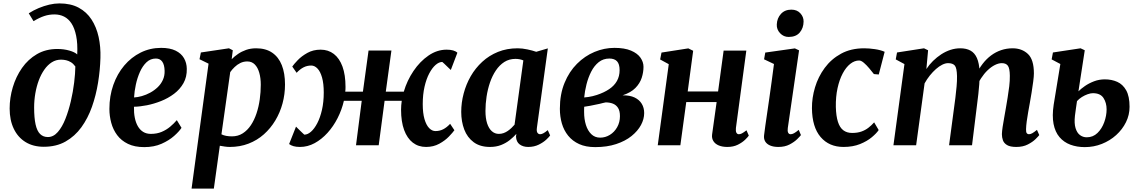

<svg xmlns="http://www.w3.org/2000/svg" viewBox="-20 -851 6677 1125"><path d="M236.5 9Q174.5 9 129.8 -18.5Q85 -46 60.8 -96.5Q36.5 -147 36.5 -215Q36.5 -278 55 -340Q73.5 -402 109 -452.8Q144.5 -503.5 196.5 -533.8Q248.5 -564 316 -564Q353.5 -564 386 -554.8Q418.5 -545.5 432.5 -532Q435.5 -596.5 426.2 -641.2Q417 -686 399 -713.5Q381 -741 355.5 -753.8Q330 -766.5 299.5 -766.5Q268 -766.5 239.8 -757.2Q211.5 -748 176.5 -727L148.5 -773Q176.5 -791 207.2 -803.8Q238 -816.5 268.8 -823.8Q299.5 -831 328.5 -831Q394.5 -831 441 -806Q487.5 -781 516.2 -736.8Q545 -692.5 557.8 -634.8Q570.5 -577 568.5 -512Q566.5 -440 554.5 -366.2Q542.5 -292.5 518.8 -225.2Q495 -158 456.8 -105.2Q418.5 -52.5 364.2 -21.8Q310 9 236.5 9ZM260.5 -48Q293 -48 318.8 -77.5Q344.5 -107 363.2 -154.5Q382 -202 395 -257.8Q408 -313.5 414.5 -367.2Q421 -421 421.5 -461.5Q409.5 -478 395.5 -486.5Q381.5 -495 367 -498.2Q352.5 -501.5 337.5 -501.5Q308 -501.5 283.5 -486Q259 -470.5 239.8 -443Q220.5 -415.5 207.2 -380Q194 -344.5 187 -303.8Q180 -263 180 -221Q180 -160 188.5 -121.8Q197 -83.5 215 -65.8Q233 -48 260.5 -48Z M1043.5 -102Q1030 -81 1000.2 -54.5Q970.5 -28 926.5 -8.5Q882.5 11 825 11Q769 11 729.8 -8Q690.5 -27 666.5 -59.2Q642.5 -91.5 631.8 -131.5Q621 -171.5 621 -212.5Q621 -288.5 644 -353.5Q667 -418.5 708 -467Q749 -515.5 804.2 -543Q859.5 -570.5 924 -570.5Q976 -570.5 1009 -554.2Q1042 -538 1058 -510.2Q1074 -482.5 1074.5 -448Q1075.5 -400 1055 -363.8Q1034.5 -327.5 1000 -301.5Q965.5 -275.5 924 -259Q882.5 -242.5 840.8 -234.2Q799 -226 765 -225.5Q764 -190.5 769.8 -161.5Q775.5 -132.5 787.8 -111.2Q800 -90 819 -78.2Q838 -66.5 864 -66.5Q899 -66.5 927 -78.2Q955 -90 977 -108.5Q999 -127 1016 -147ZM893.5 -508Q861.5 -508 838.5 -486.2Q815.5 -464.5 800 -429.8Q784.5 -395 776 -355.5Q767.5 -316 765.5 -280Q786.5 -281 811.2 -288Q836 -295 860 -308Q884 -321 903.5 -339.5Q923 -358 934.2 -382.5Q945.5 -407 944.5 -436.5Q943.5 -472 930.5 -490Q917.5 -508 893.5 -508Z M1102.5 254 1202 -478 1149 -504 1157 -543.5 1321.5 -568 1344 -556.5 1337.5 -504Q1353.5 -520.5 1374.8 -535Q1396 -549.5 1422.5 -558.8Q1449 -568 1481 -568Q1537.5 -568 1575 -542.2Q1612.5 -516.5 1631.2 -469.2Q1650 -422 1650 -356Q1650 -299 1635.5 -245.2Q1621 -191.5 1593.2 -145.2Q1565.5 -99 1526.2 -64Q1487 -29 1436.5 -9.5Q1386 10 1326.5 10Q1312.5 10 1297.5 7.8Q1282.5 5.5 1268 3L1233 254ZM1277.5 -64Q1290.5 -57.5 1305.8 -54.8Q1321 -52 1339 -52Q1375 -52 1402.5 -69.8Q1430 -87.5 1450 -117.5Q1470 -147.5 1483 -186.5Q1496 -225.5 1502 -268.8Q1508 -312 1508 -354.5Q1508 -393.5 1499.2 -424.5Q1490.5 -455.5 1473 -473.2Q1455.5 -491 1429 -491Q1407 -491 1388.2 -481.8Q1369.5 -472.5 1354.8 -458.2Q1340 -444 1329 -428.5Z M1738 10Q1715 10 1699.8 5.5Q1684.5 1 1674 -7L1714.5 -109Q1719 -104.5 1725.2 -98.2Q1731.5 -92 1738.5 -85.2Q1745.5 -78.5 1752 -72.2Q1758.5 -66 1763 -62Q1782.5 -62 1802.2 -79.2Q1822 -96.5 1839 -129Q1856 -161.5 1866.5 -207.2Q1877 -253 1877 -309Q1877 -361.5 1867 -396.8Q1857 -432 1840.2 -449.5Q1823.5 -467 1803.5 -467Q1779.5 -467 1758.8 -456.5Q1738 -446 1718 -424.5L1692.5 -461Q1702 -475 1724.5 -498.5Q1747 -522 1781 -541Q1815 -560 1858.5 -560Q1903.5 -560 1936.2 -534.8Q1969 -509.5 1986.8 -460.8Q2004.5 -412 2004.5 -341.5Q2004.5 -334.5 2004.2 -327.5Q2004 -320.5 2003 -314H2106.5L2139.5 -555H2273.5L2240.5 -314H2346Q2365 -379 2402.8 -435Q2440.5 -491 2490.8 -525.5Q2541 -560 2597 -560Q2619.5 -560 2635 -555.5Q2650.5 -551 2660 -542L2621.5 -441Q2616.5 -445.5 2610 -451.8Q2603.5 -458 2596.5 -464.8Q2589.5 -471.5 2583 -477.8Q2576.5 -484 2571.5 -488Q2552.5 -488 2532.5 -470.8Q2512.5 -453.5 2495.2 -421Q2478 -388.5 2467.5 -342.8Q2457 -297 2457 -241Q2457 -188.5 2467.2 -153.2Q2477.5 -118 2494.5 -100.5Q2511.5 -83 2531.5 -83Q2556 -83 2576.8 -93.5Q2597.5 -104 2617.5 -125.5L2642.5 -88Q2633 -74.5 2610.5 -51Q2588 -27.5 2554 -8.8Q2520 10 2476.5 10Q2431.5 10 2398.8 -15.2Q2366 -40.5 2348 -89.2Q2330 -138 2330 -208.5Q2330 -221 2331 -234Q2332 -247 2334 -260.5H2233.5L2199 0H2066L2099.5 -260.5H1995Q1983 -208 1958.2 -159.2Q1933.5 -110.5 1899 -72.5Q1864.5 -34.5 1823.5 -12.2Q1782.5 10 1738 10Z M3126 -103Q3123 -82 3129 -73.2Q3135 -64.5 3145 -64.5Q3153 -64.5 3163.2 -69.8Q3173.5 -75 3189.5 -88.5L3203.5 -57.5Q3198.5 -49.5 3181.2 -33.2Q3164 -17 3136.8 -3.5Q3109.5 10 3075 10Q3045 10 3025 -4.8Q3005 -19.5 3003.5 -50.5L3005.5 -66.5Q2989 -48 2966.8 -30.2Q2944.5 -12.5 2915.8 -1.2Q2887 10 2851 10Q2793 10 2755.5 -17.8Q2718 -45.5 2700.2 -92.2Q2682.5 -139 2682.5 -195.5Q2682.5 -249.5 2696.8 -303.2Q2711 -357 2738.2 -404.5Q2765.5 -452 2805.8 -489Q2846 -526 2898 -547Q2950 -568 3013 -568Q3039.5 -568 3070.2 -561.5Q3101 -555 3122 -547.5L3190 -567.5ZM3046.5 -497Q3036 -501.5 3024.2 -503.8Q3012.5 -506 3000.5 -506Q2963.5 -506 2935 -487.8Q2906.5 -469.5 2885.5 -438.2Q2864.5 -407 2851 -367.5Q2837.5 -328 2831 -285Q2824.5 -242 2824.5 -201Q2824.5 -158.5 2834.2 -128.2Q2844 -98 2861.8 -82.2Q2879.5 -66.5 2903 -66.5Q2917.5 -66.5 2930.8 -71.2Q2944 -76 2955.5 -84Q2967 -92 2977 -101.5Q2987 -111 2995 -120.5Z M3467.5 11Q3412.5 11 3373.5 -6.8Q3334.5 -24.5 3309.2 -55.8Q3284 -87 3272.2 -127.5Q3260.5 -168 3260.5 -213.5Q3260.5 -299 3287.8 -365.2Q3315 -431.5 3360.8 -477.2Q3406.5 -523 3463.5 -546.8Q3520.5 -570.5 3580 -570.5Q3639.5 -570.5 3677.2 -554.5Q3715 -538.5 3732.8 -513Q3750.5 -487.5 3750.5 -459.5Q3750.5 -427.5 3740 -395Q3729.5 -362.5 3703 -335.5Q3676.5 -308.5 3628 -292.5Q3670.5 -293 3698.2 -279.8Q3726 -266.5 3740.2 -243Q3754.5 -219.5 3754.5 -188.5Q3754.5 -153.5 3735.8 -118.5Q3717 -83.5 3680.5 -54Q3644 -24.5 3590.2 -6.8Q3536.5 11 3467.5 11ZM3496.5 -44.5Q3527 -44.5 3553.5 -60.8Q3580 -77 3596.2 -105.8Q3612.5 -134.5 3612.5 -170.5Q3612.5 -201 3601.5 -218.5Q3590.5 -236 3571.8 -243.5Q3553 -251 3529 -251Q3522 -250 3512.8 -247.5Q3503.5 -245 3493 -242.5Q3482.5 -240 3471 -238Q3455 -234.5 3438.2 -231.2Q3421.5 -228 3403 -225.5Q3402.5 -217.5 3402.5 -209.5Q3402.5 -201.5 3402.5 -194Q3402.5 -153 3413 -119.2Q3423.5 -85.5 3444.5 -65Q3465.5 -44.5 3496.5 -44.5ZM3403 -280Q3416 -281 3428 -282.8Q3440 -284.5 3452 -287.5Q3464 -290.5 3477 -294.5Q3519.5 -308.5 3549.5 -328.8Q3579.5 -349 3595 -376.8Q3610.5 -404.5 3610.5 -440Q3610.5 -475.5 3595.5 -491.8Q3580.5 -508 3550.5 -508Q3514.5 -508 3488 -486.8Q3461.5 -465.5 3444 -431Q3426.5 -396.5 3416.5 -356.8Q3406.5 -317 3403 -280Z M4292 -101Q4290 -82 4295 -73.2Q4300 -64.5 4309 -64.5Q4317.5 -64.5 4326.8 -69.2Q4336 -74 4354 -87.5L4367.5 -56.5Q4363 -49 4346.5 -32.8Q4330 -16.5 4303.5 -3.2Q4277 10 4242 10Q4212.5 10 4191.5 1.2Q4170.5 -7.5 4160 -24.2Q4149.5 -41 4152.5 -63.5L4179 -253H4001L3966.5 0H3834L3898.5 -475L3848 -502.5L3856 -543L4013 -567.5L4041.5 -553.5L4009.5 -315H4187.5L4220 -554.5H4353Z M4541 10Q4512 10 4492.2 1.5Q4472.5 -7 4463.5 -22.2Q4454.5 -37.5 4457 -58.5Q4459.5 -81 4464.2 -113.5Q4469 -146 4474.8 -186.5Q4480.5 -227 4487.5 -274Q4494.5 -321 4501.2 -372Q4508 -423 4515 -476L4457 -503.5L4464 -543L4637.5 -567.5L4662 -556L4596 -101Q4593.5 -83 4598 -73.8Q4602.5 -64.5 4612.5 -64.5Q4621.5 -64.5 4632.2 -70.2Q4643 -76 4660 -90L4673 -59.5Q4667.5 -52 4650.8 -35.5Q4634 -19 4606.5 -4.5Q4579 10 4541 10ZM4601 -634.5Q4571.5 -634.5 4550.8 -656.5Q4530 -678.5 4531.5 -708Q4533 -744.5 4555.8 -769.5Q4578.5 -794.5 4617 -794.5Q4650 -794.5 4669.5 -773.2Q4689 -752 4688.5 -724.5Q4688 -686.5 4666 -660.5Q4644 -634.5 4601 -634.5Z M4922.5 10Q4838 10 4788.2 -48.2Q4738.5 -106.5 4737.5 -217Q4737 -277.5 4755.5 -339.2Q4774 -401 4812.2 -453Q4850.5 -505 4908.2 -536.5Q4966 -568 5043.5 -568Q5072.5 -568 5106.5 -563Q5140.5 -558 5163.5 -547.5L5129 -414.5L5100.5 -417Q5089 -432 5073.2 -450.8Q5057.5 -469.5 5041.8 -483Q5026 -496.5 5014 -496.5Q4987 -496.5 4962 -476.8Q4937 -457 4917.8 -420.8Q4898.5 -384.5 4887.5 -334.5Q4876.5 -284.5 4877.5 -224Q4879 -170.5 4889.8 -137Q4900.5 -103.5 4921.2 -87.8Q4942 -72 4973 -72Q5004 -72 5027.2 -80.2Q5050.5 -88.5 5068.5 -102.5Q5086.5 -116.5 5102 -134L5128.5 -89Q5116 -70 5088.2 -46.8Q5060.5 -23.5 5019 -6.8Q4977.5 10 4922.5 10Z M5418 -556.5 5408 -446.5Q5424.5 -472 5447 -494Q5469.5 -516 5495.2 -532.8Q5521 -549.5 5549.2 -558.8Q5577.5 -568 5606.5 -568Q5642 -568 5666.5 -554.5Q5691 -541 5704.2 -511Q5717.5 -481 5720 -430.5Q5720 -423.5 5720 -415.8Q5720 -408 5719.5 -400Q5719 -392 5718 -383.5L5699 -412Q5715.5 -448.5 5737.8 -477.2Q5760 -506 5787.2 -526.2Q5814.5 -546.5 5846.2 -557.2Q5878 -568 5913.5 -568Q5967.5 -568 6002.8 -535Q6038 -502 6038 -421Q6038 -404 6034 -373.2Q6030 -342.5 6024.5 -308.5Q6019 -274.5 6014 -247Q6009.5 -222 6004.5 -194.2Q5999.5 -166.5 5996 -140.2Q5992.5 -114 5992 -94Q5991.5 -76.5 5996.2 -70.5Q6001 -64.5 6008.5 -64.5Q6018 -64.5 6028.2 -70.2Q6038.5 -76 6056 -90L6069.5 -59.5Q6064 -52 6047.2 -35.5Q6030.5 -19 6002.2 -4.5Q5974 10 5935 10Q5899 10 5880.8 -1Q5862.5 -12 5856.5 -29Q5850.5 -46 5850.5 -65Q5851 -82 5854.8 -107.5Q5858.5 -133 5864 -162Q5869.5 -191 5874 -219Q5878.5 -246 5884 -278.8Q5889.5 -311.5 5893.5 -345Q5897.5 -378.5 5897 -407.5Q5896.5 -451.5 5885.2 -466.2Q5874 -481 5850 -481Q5831 -481 5809.5 -470.2Q5788 -459.5 5767 -439.5Q5746 -419.5 5728.2 -392Q5710.5 -364.5 5698.5 -331.5L5720.5 -408Q5720 -385 5717.8 -356.8Q5715.5 -328.5 5712.5 -300.2Q5709.5 -272 5706 -247L5675.5 0H5541L5570 -218Q5574 -245.5 5578 -278.2Q5582 -311 5585 -344Q5588 -377 5587.5 -405.5Q5586.5 -453 5574.5 -467Q5562.5 -481 5535 -481Q5519.5 -481 5501.2 -472Q5483 -463 5464.2 -446.5Q5445.5 -430 5428.2 -408.5Q5411 -387 5397.5 -362.5L5348 0H5215L5279.5 -475.5L5228.5 -503L5236 -543.5L5394 -568Z M6336.5 11Q6290 11 6251.8 -3.2Q6213.5 -17.5 6188 -47.5Q6162.5 -77.5 6153.2 -124.8Q6144 -172 6154 -238L6193 -476L6142 -503L6149.5 -543.5L6311.5 -568L6336 -556.5L6299 -316Q6313.5 -330.5 6336.8 -346.8Q6360 -363 6390 -374.5Q6420 -386 6454 -386Q6493.5 -386 6526.2 -371.5Q6559 -357 6578.8 -321.8Q6598.5 -286.5 6598.5 -225Q6598.5 -177.5 6577.5 -135Q6556.5 -92.5 6520 -59.5Q6483.5 -26.5 6436.2 -7.8Q6389 11 6336.5 11ZM6347.5 -46.5Q6384.5 -46.5 6410.5 -71.8Q6436.5 -97 6450.2 -135Q6464 -173 6464 -210.5Q6464 -248.5 6445.8 -276.8Q6427.5 -305 6383.5 -305Q6370.5 -305 6353.2 -299Q6336 -293 6319.2 -282.5Q6302.5 -272 6290.5 -258.5Q6287.5 -237 6284.2 -215.2Q6281 -193.5 6278.5 -173Q6273.5 -128.5 6282 -100.5Q6290.5 -72.5 6308 -59.5Q6325.5 -46.5 6347.5 -46.5Z"/></svg>

Font: Merriweather
Style: Bold Italic
Weight: 700
Italic angle: -7.8°
Version: Version 2.101